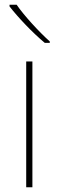

<svg xmlns="http://www.w3.org/2000/svg" viewBox="-20 -786 247 806"><path d="M50 -766H20V-759C55 -714 115 -650 168 -606H189V-612C144 -652 79 -723 50 -766ZM116 0V-528H90V0Z"/></svg>

Font: Noto Kufi Arabic Thin
Style: Regular
Weight: 100
Designer: Monotype Design Team, David Williams, Khaled Hosny
Foundry: Google LLC
Version: Version 2.109